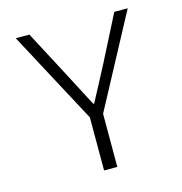

<svg xmlns="http://www.w3.org/2000/svg" viewBox="-100 -751 799 842"><g transform="rotate(-15 300.0 -330.0)"><path d="M270 0V-241.2L45.9 -660.2H107.9L219.2 -449.2Q231.9 -425.3 258.5 -373.8Q285.2 -322.3 299.8 -294.9H304.2Q314 -314 343.3 -368.7Q372.6 -423.3 387.2 -452.1L493.2 -660.2H554.2L330.1 -241.2V0Z"/></g></svg>

Font: Office Code Pro D Light
Style: Regular
Weight: 300
Designer: Nathan Rutzky & Paul D. Hunt
Foundry: Adobe Systems Incorporated
Version: Version 1.004;PS 001.004;hotconv 1.0.70;makeotf.lib2.5.58329